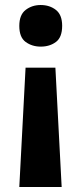

<svg xmlns="http://www.w3.org/2000/svg" viewBox="-20 -566 326 766"><path d="M82 -296H201L226 180H57ZM228 -463Q228 -417.2 203.2 -398.6Q178.3 -380 142.5 -380Q108 -380 82.5 -398.5Q57 -417 57 -462.6Q57 -507 82.4 -526.5Q107.9 -546 142.2 -546Q178 -546 203 -526.5Q228 -506.9 228 -463Z"/></svg>

Font: Noto Sans Tangsa
Style: Regular
Weight: 400
Designer: David Williams
Foundry: Google LLC
Version: Version 1.504